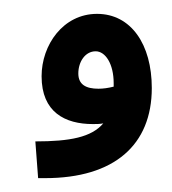

<svg xmlns="http://www.w3.org/2000/svg" viewBox="-20 -255 248 277"><path d="M35 2H45C145 2 199 -46 199 -128C199 -191 169 -235 120 -235C71 -235 40 -190 40 -145C40 -93 74 -76 114 -76C119 -76 124 -76 129 -77C112 -57 81 -51 31 -51ZM93 -149C93 -166 103 -181 118 -181C132 -181 144 -163 144 -135V-130C136 -128 129 -127 122 -127C104 -127 93 -133 93 -149Z"/></svg>

Font: Noto Sans Arabic UI XCn XBd
Style: Regular
Weight: 800
Width: 2
Designer: Monotype Design Team, Nadine Chahine and Nizar Qandah
Foundry: Monotype Imaging Inc.
Version: Version 2.010